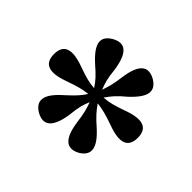

<svg xmlns="http://www.w3.org/2000/svg" viewBox="-109 -853 677 677"><g transform="rotate(-45 229.5 -515.0)"><path d="M229 -306Q156 -306 193 -406Q203 -434 208 -453.5Q213 -473 215 -492Q199 -481 185 -468.5Q171 -456 151 -433Q115 -393 88.5 -389.5Q62 -386 44 -417Q11 -481 116 -496Q147 -500 164.5 -504.5Q182 -509 198 -515Q182 -522 164.5 -526.5Q147 -531 116 -534Q11 -550 44 -613Q62 -645 88.5 -641.5Q115 -638 151 -597Q171 -575 185 -562Q199 -549 215 -539Q213 -558 208 -577Q203 -596 193 -624Q156 -724 229 -724Q302 -724 265 -624Q255 -596 250 -577Q245 -558 244 -539Q260 -549 274 -562Q288 -575 307 -597Q344 -638 370 -641.5Q396 -645 414 -613Q448 -550 343 -534Q312 -531 294.5 -526.5Q277 -522 260 -515Q277 -509 294.5 -504.5Q312 -500 343 -496Q448 -481 414 -417Q396 -386 370 -389.5Q344 -393 307 -433Q288 -456 274 -468.5Q260 -481 244 -492Q245 -473 250 -453.5Q255 -434 265 -406Q302 -306 229 -306Z"/></g></svg>

Font: Baskervville SemiBold
Style: Regular
Weight: 600
Version: Version 1.100